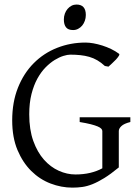

<svg xmlns="http://www.w3.org/2000/svg" viewBox="-20 -819 623 853"><path d="M508.8 -580.1Q512.2 -577.6 507.8 -570.6Q503.4 -563.5 495.4 -554.7Q487.3 -545.9 477.8 -537.4Q468.3 -528.8 461.9 -522.9L445.8 -525.9Q429.7 -541 412.6 -551Q395.5 -561 376.7 -566.4Q357.9 -571.8 336.9 -574Q315.9 -576.2 292 -576.2Q279.8 -576.2 261.5 -570.6Q243.2 -564.9 222.9 -552.5Q202.6 -540 182.6 -519.8Q162.6 -499.5 146.2 -470Q129.9 -440.4 119.9 -401.1Q109.9 -361.8 109.9 -311Q109.9 -243.2 127.9 -192.9Q146 -142.6 175.3 -109.6Q204.6 -76.7 241.2 -60.3Q277.8 -43.9 314.9 -43.9Q350.6 -43.9 380.6 -51Q410.6 -58.1 434.6 -71.3V-236.8Q434.6 -242.2 429.9 -247.3Q425.3 -252.4 413.8 -257.3Q402.3 -262.2 383.1 -267.1Q363.8 -272 334 -276.9V-297.9H559.1V-276.9Q531.2 -270 519.5 -259Q507.8 -248 507.8 -236.8V-75.2Q471.7 -45.4 443.1 -27.8Q414.6 -10.3 390.6 -0.7Q366.7 8.8 345.2 11.7Q323.7 14.6 301.8 14.6Q252.4 14.6 204.6 -3.7Q156.7 -22 118.9 -59.3Q81.1 -96.7 57.6 -152.6Q34.2 -208.5 34.2 -284.2Q34.2 -365.2 59.8 -429.4Q85.4 -493.7 129.9 -538.3Q174.3 -583 233.6 -606.4Q293 -629.9 359.9 -629.9Q376 -629.9 395.3 -626.5Q414.6 -623 434.6 -616.7Q454.6 -610.4 473.9 -601.1Q493.2 -591.8 508.8 -580.1ZM361.3 -752.4Q361.3 -738.8 356.9 -726.6Q352.5 -714.4 345 -705.3Q337.4 -696.3 327.1 -690.9Q316.9 -685.5 304.7 -685.5Q282.7 -685.5 273.2 -697.8Q263.7 -710 263.7 -732.4Q263.7 -746.1 268.1 -758.3Q272.5 -770.5 280.3 -779.5Q288.1 -788.6 298.1 -793.7Q308.1 -798.8 319.8 -798.8Q361.3 -798.8 361.3 -752.4Z"/></svg>

Font: Noto Serif Devanagari
Style: Regular
Weight: 400
Designer: Monotype Design Team
Foundry: Monotype Imaging Inc.
Version: Version 1.01